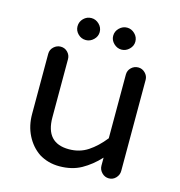

<svg xmlns="http://www.w3.org/2000/svg" viewBox="-101 -781 798 853"><g transform="rotate(15 297.5 -354.5)"><path d="M216 -590Q195 -590 180 -605Q165 -620 165 -640Q165 -661 180 -676Q195 -691 216 -691Q236 -691 251.5 -676Q267 -661 267 -640Q267 -620 251.5 -605Q236 -590 216 -590ZM380 -590Q360 -590 344.5 -605Q329 -620 329 -640Q329 -661 344.5 -676Q360 -691 380 -691Q400 -691 415.5 -676Q431 -661 431 -640Q431 -620 415.5 -605Q400 -590 380 -590ZM247 -18Q195 -18 153 -44Q115 -70 93 -113.5Q71 -157 71 -211V-488Q71 -507 85 -520Q99 -533 117 -533Q136 -533 149 -519.5Q162 -506 162 -488V-220Q162 -102 269 -102Q318 -102 356 -127Q394 -152 428 -195V-488Q428 -507 441.5 -520Q455 -533 474 -533Q492 -533 505.5 -519.5Q519 -506 519 -488V-69Q519 -51 506 -37Q493 -23 474 -23Q455 -23 441.5 -37Q428 -51 428 -69V-106Q391 -66 348 -42Q305 -18 247 -18Z"/></g></svg>

Font: Huninn
Style: Regular
Weight: 400
Designer: justfont
Foundry: justfont
Version: Version 1.003